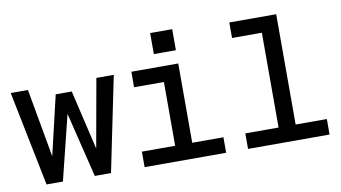

<svg xmlns="http://www.w3.org/2000/svg" viewBox="-75 -923 1949 1097"><g transform="rotate(-10 900.0 -374.5)"><path d="M601 -550 488 0H394L302 -376L209 0H114L3 -550H103L174 -153L255 -498H348L429 -153L500 -550Z M683 0V-90H876V-460H703V-550H975V-90H1156V0ZM847 -749H975V-627H847Z M1283 0V-90H1476V-640H1303V-730H1575V-90H1756V0Z"/></g></svg>

Font: Tiny Medium
Style: Regular
Weight: 500
Monospace: yes
Designer: Philipp Nurullin, Konstantin Bulenkov
Foundry: JetBrains
Version: Version 2.251; ttfautohint (v1.8.4.7-5d5b)